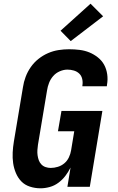

<svg xmlns="http://www.w3.org/2000/svg" viewBox="-20 -1009 640 1037"><path d="M199 8Q169 8 141.5 -1Q114 -10 95.5 -29Q77 -48 66 -74Q55 -100 51 -128Q47 -156 48.5 -185.5Q50 -215 55 -245L104 -538Q108 -566 118.5 -594Q129 -622 146.5 -647Q164 -672 188 -691Q212 -710 239.5 -722Q267 -734 296 -738.5Q325 -743 353 -743Q382 -743 410 -739.5Q438 -736 462.5 -726Q487 -716 508.5 -699Q530 -682 542.5 -659Q555 -636 559 -608Q563 -580 558 -552L557 -543H425V-547Q428 -565 424 -582.5Q420 -600 408 -611.5Q396 -623 379 -628Q362 -633 344 -633Q324 -633 303 -624Q282 -615 267.5 -598.5Q253 -582 245 -561.5Q237 -541 234 -520L185 -227Q183 -213 182 -198.5Q181 -184 183 -170Q185 -156 189.5 -143.5Q194 -131 203.5 -121Q213 -111 226.5 -106.5Q240 -102 254 -102Q273 -102 292.5 -108Q312 -114 327.5 -127Q343 -140 352 -159Q361 -178 364 -197L381 -300H293L312 -410H533L465 0H344L361 -104Q349 -80 333 -59Q317 -38 295.5 -22Q274 -6 248.5 1Q223 8 199 8ZM362 -787 307 -843 469 -989 537 -921Z"/></svg>

Font: Iosevka Aile Extrabold
Style: Italic
Weight: 800
Italic angle: -9°
Designer: Belleve Invis
Foundry: Belleve Invis
Version: Version 31.1.0; ttfautohint (v1.8.4)